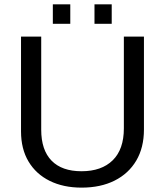

<svg xmlns="http://www.w3.org/2000/svg" viewBox="-20 -857 762 887"><path d="M356.9 9.8Q272.5 9.8 209.5 -21.5Q146.5 -52.7 111.8 -110.8Q77.1 -168.9 77.1 -250V-688H170.4V-257.8Q170.4 -163.6 218.3 -114.7Q266.1 -65.9 356.4 -65.9Q449.2 -65.9 500.7 -116.5Q552.2 -167 552.2 -264.2V-688H645V-258.8Q645 -175.3 609.6 -115.2Q574.2 -55.2 509.5 -22.7Q444.8 9.8 356.9 9.8ZM496.1 -836.9V-747.1H416.5V-836.9ZM304.7 -836.9V-747.1H224.1V-836.9Z"/></svg>

Font: Arimo Nerd Font
Style: Regular
Weight: 400
Designer: Steve Matteson
Foundry: Monotype Imaging Inc.
Version: Version 1.33;Nerd Fonts 3.2.1